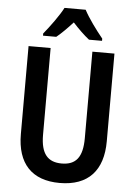

<svg xmlns="http://www.w3.org/2000/svg" viewBox="-62 -983 731 1040"><g transform="rotate(5 303.5 -463.5)"><path d="M361 -937H246C225 -896 177 -830 143 -789V-777H215C240 -797 272 -829 303 -863C334 -829 365 -799 393 -777H464V-789C428 -833 384 -893 361 -937ZM537 -237V-714H417V-243C417 -140 381 -96 304 -96C229 -96 190 -138 190 -242V-714H70V-236C70 -75 151 10 302 10C458 10 537 -79 537 -237Z"/></g></svg>

Font: Noto Sans Armenian Condensed SemiBold
Style: Regular
Weight: 600
Width: 3
Designer: Monotype Design Team
Foundry: Monotype Imaging Inc.
Version: Version 2.008